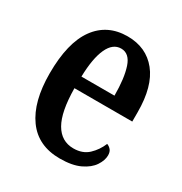

<svg xmlns="http://www.w3.org/2000/svg" viewBox="-136 -651 727 765"><g transform="rotate(30 227.5 -268.5)"><path d="M243 10Q143 10 91 -62Q39 -134 39 -264Q39 -405 90.5 -476Q142 -547 235 -547Q321 -547 370.5 -485.5Q420 -424 420 -305V-262H154Q155 -154 184.5 -103Q214 -52 270 -52Q312 -52 338 -76.5Q364 -101 378 -135Q389 -131 396.5 -122Q404 -113 404 -97Q404 -74 387.5 -49Q371 -24 335.5 -7Q300 10 243 10ZM307 -316Q307 -396 291 -444Q275 -492 237 -492Q199 -492 178 -446.5Q157 -401 155 -316Z"/></g></svg>

Font: Noto Serif Tamil ExtraCondensed SemiBold
Style: Italic
Weight: 600
Width: 2
Italic angle: -12°
Designer: Indian Type Foundry, Tom Grace, and the Monotype Design Team
Foundry: Monotype Imaging Inc.
Version: Version 2.003; ttfautohint (v1.8.4.7-5d5b)